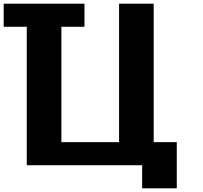

<svg xmlns="http://www.w3.org/2000/svg" viewBox="-20 -895 1102 1040"><path d="M750 125H937.5V-125H812.5V-875H625V-125H312.5V-750H437.5V-875H0V-750H125V0H750Z"/></svg>

Font: Faithful 32x
Style: Semibold
Weight: 400
Foundry: Faithful Resource Pack
Version: Version 1.0; January 27, 2023